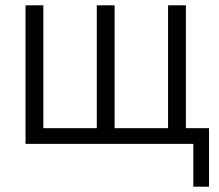

<svg xmlns="http://www.w3.org/2000/svg" viewBox="-20 -541 823 722"><path d="M76 -521H143V-59H344V-521H411V-59H612V-521H679V-59H766V161H707V0H76Z"/></svg>

Font: IngvarSans
Style: Regular
Weight: 400
Version: Version 1.000